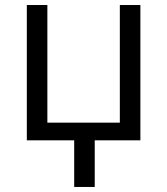

<svg xmlns="http://www.w3.org/2000/svg" viewBox="-20 -554 661 758"><path d="M354 184.1H272.9V0H85.9V-534.2H167V-69.8H453.1V-534.2H534.2V0H354Z"/></svg>

Font: OpenSansEmoji
Style: Regular
Weight: 400
Foundry: MorbZ
Version: Version 1.000;PS 001.000;hotconv 1.0.70;makeotf.lib2.5.58329